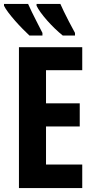

<svg xmlns="http://www.w3.org/2000/svg" viewBox="-32 -953 478 973"><path d="M384.8 0H64V-713.9H384.8V-597.2H201.2V-429.2H372.1V-312H201.2V-119.1H384.8ZM273.9 -933.1Q280.3 -918.5 291.3 -895.5Q302.2 -872.6 316.9 -844.5Q331.5 -816.4 348.1 -786.1V-772.9H286.1Q266.6 -788.6 246.1 -808.3Q225.6 -828.1 207 -849.1Q188.5 -870.1 174.3 -889.6Q160.2 -909.2 153.3 -923.8V-933.1ZM110.4 -933.1Q118.2 -915 129.2 -892.6Q140.1 -870.1 153.8 -843.5Q167.5 -816.9 183.1 -786.1V-772.9H117.2Q102.1 -787.1 82.5 -806.9Q63 -826.7 43.9 -848.4Q24.9 -870.1 10 -889.9Q-4.9 -909.7 -11.7 -923.8V-933.1Z"/></svg>

Font: Open Sans Condensed
Style: Regular
Weight: 400
Width: 3
Designer: Monotype Design Team
Foundry: Monotype Imaging Inc.
Version: Version 3.000